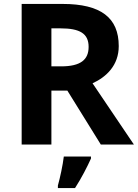

<svg xmlns="http://www.w3.org/2000/svg" viewBox="-20 -734 700 975"><path d="M298 -714H90V0H241V-274H322L492 0H660L450 -311C520 -343 583 -402 583 -500C583 -644 492 -714 298 -714ZM287 -590C385 -590 430 -564 430 -496C430 -431 390 -397 290 -397H241V-590ZM442 71V61H304C299 104 285 169 274 208V221H361C395 168 422 115 442 71Z"/></svg>

Font: Noto Kufi Arabic
Style: Bold
Weight: 700
Designer: Monotype Design Team, David Williams, Khaled Hosny
Foundry: Google LLC
Version: Version 2.109